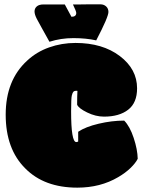

<svg xmlns="http://www.w3.org/2000/svg" viewBox="-20 -841 654 874"><path d="M327.1 -194.3Q332 -194.3 335.9 -196.8V-241.2Q369.1 -263.7 429 -277.8Q488.8 -292 545.4 -292Q571.3 -265.6 588.6 -213.1Q606 -160.6 606.9 -118.2Q597.2 -98.6 574 -76.2Q550.8 -53.7 518.1 -34.7Q437 13.2 332 13.2Q181.6 13.2 95.2 -74.2Q5.9 -162.6 5.9 -319.1Q5.9 -475.6 103.5 -564.9Q146.5 -605 203.6 -625.2Q260.7 -645.5 323.7 -645.5Q446.8 -645.5 525.4 -585.9Q604 -526.4 604 -439Q604 -373 563.5 -341.6Q522.9 -310.1 453.6 -310.1Q415.5 -310.1 377 -328.9Q338.4 -347.7 331.1 -364.3Q331.1 -404.3 332.5 -427.2Q331.5 -427.7 329.1 -427.7H325.7Q318.4 -427.7 314.2 -423.6Q310.1 -419.4 306.9 -406.2Q303.7 -393.1 303.7 -334.5Q303.7 -194.3 327.1 -194.3ZM418 -657.2Q371.6 -667.5 314.2 -667.5Q256.8 -667.5 205.1 -650.9Q182.6 -689.9 172.9 -708.7Q163.1 -727.5 147.9 -754.4Q137.2 -774.9 137.2 -788.8Q137.2 -802.7 147.5 -811.8Q157.7 -820.8 178.7 -820.8H274.9L305.2 -764.6Q327.1 -764.6 327.1 -782.2Q327.1 -789.6 312 -820.8H347.2Q372.1 -820.8 384.3 -821.3H437Q452.6 -821.3 463.1 -811.8Q473.6 -802.2 473.6 -786.6Q473.6 -763.7 418 -657.2Z"/></svg>

Font: Modak
Style: Regular
Weight: 400
Version: Version 1.036;PS Version 1.000;hotconv 1.0.79;makeotf.lib2.5